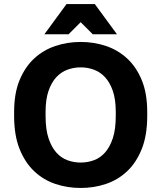

<svg xmlns="http://www.w3.org/2000/svg" viewBox="-20 -920 800 952"><path d="M380 12Q314 12 254.5 -8Q195 -28 149.5 -71Q104 -114 77 -181.5Q50 -249 50 -345V-365Q50 -457 77 -522.5Q104 -588 149.5 -630Q195 -672 254.5 -692Q314 -712 380 -712Q446 -712 505.5 -692Q565 -672 610.5 -630Q656 -588 683 -522.5Q710 -457 710 -365V-345Q710 -249 683 -181.5Q656 -114 610.5 -71Q565 -28 505.5 -8Q446 12 380 12ZM380 -114Q414 -114 445.5 -125.5Q477 -137 501 -164Q525 -191 539.5 -235Q554 -279 554 -345V-365Q554 -427 539.5 -469Q525 -511 501 -537Q477 -563 445.5 -574.5Q414 -586 380 -586Q346 -586 314.5 -574.5Q283 -563 259 -537Q235 -511 220.5 -469Q206 -427 206 -365V-345Q206 -279 220.5 -235Q235 -191 259 -164Q283 -137 314.5 -125.5Q346 -114 380 -114ZM310 -900H450L560 -750H440L380 -810L320 -750H200Z"/></svg>

Font: Golos Text DemiBold
Style: Regular
Weight: 600
Designer: A.Korolkova, Vitaly Kuzmin
Foundry: ParaType Ltd
Version: Version 2.002